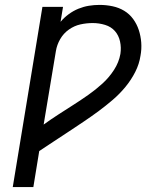

<svg xmlns="http://www.w3.org/2000/svg" viewBox="-20 -763 640 783"><path d="M32 0 153 -735H237L227 -674Q241 -691 260 -705Q279 -719 300 -727.5Q321 -736 342.5 -739.5Q364 -743 386 -743Q413 -743 439 -737.5Q465 -732 486.5 -719Q508 -706 523 -685.5Q538 -665 546 -640.5Q554 -616 556 -589.5Q558 -563 553 -536Q548 -502 531.5 -469.5Q515 -437 491.5 -408.5Q468 -380 440 -356Q412 -332 383 -310.5Q354 -289 323.5 -268.5Q293 -248 262 -227.5Q231 -207 200.5 -187Q170 -167 140 -147L116 0ZM158 -255Q187 -276 218 -296Q249 -316 279.5 -335.5Q310 -355 340 -376Q370 -397 397.5 -422Q425 -447 445 -478Q465 -509 471 -543Q475 -569 469.5 -594Q464 -619 448.5 -636.5Q433 -654 408.5 -661.5Q384 -669 358 -669Q333 -669 308 -663.5Q283 -658 261 -642.5Q239 -627 225.5 -603.5Q212 -580 208 -555Z"/></svg>

Font: Iosevka Extended Oblique
Style: Regular
Weight: 400
Width: 7
Italic angle: -9°
Monospace: yes
Designer: Belleve Invis
Foundry: Belleve Invis
Version: Version 32.0.1; ttfautohint (v1.8.4)